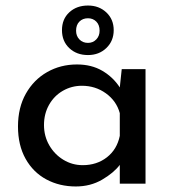

<svg xmlns="http://www.w3.org/2000/svg" viewBox="-20 -664 627 694"><path d="M506 -414V0H413V-68Q391 -39 349 -14.5Q307 10 254 10Q195 10 147.5 -15.5Q100 -41 72.5 -90Q45 -139 45 -207Q45 -275 73.5 -325.5Q102 -376 150.5 -403.5Q199 -431 258 -431Q311 -431 350 -408Q389 -385 413 -348L420 -414ZM413 -173V-255Q401 -299 363 -326.5Q325 -354 276 -354Q239 -354 207.5 -336Q176 -318 157.5 -285.5Q139 -253 139 -212Q139 -172 158 -139Q177 -106 209 -86.5Q241 -67 279 -67Q330 -67 366.5 -95.5Q403 -124 413 -173ZM298 -644Q338 -644 364.5 -619Q391 -594 391 -555Q391 -516 364.5 -490.5Q338 -465 298 -465Q257 -465 230.5 -490Q204 -515 204 -555Q204 -595 230.5 -619.5Q257 -644 298 -644ZM298 -509Q316 -509 328 -521.5Q340 -534 340 -553Q340 -574 328 -586Q316 -598 298 -598Q279 -598 267 -586Q255 -574 255 -553Q255 -534 267 -521.5Q279 -509 298 -509Z"/></svg>

Font: Josefin Sans
Style: Regular
Weight: 400
Designer: Santiago Orozco
Foundry: Typemade
Version: Version 2.000